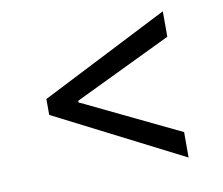

<svg xmlns="http://www.w3.org/2000/svg" viewBox="-64 -621 786 676"><g transform="rotate(-10 329.5 -283.5)"><path d="M558.2 -454.5 210.2 -286.9V-281.2L558.2 -113.6V-22.7L100.9 -255.7V-312.5L558.2 -545.5Z"/></g></svg>

Font: TID UI
Style: Regular
Weight: 400
Designer: The TID Project Authors
Foundry: Bakken & Bæck
Version: Version 1.001;hotconv 1.0.109;makeotfexe 2.5.65596